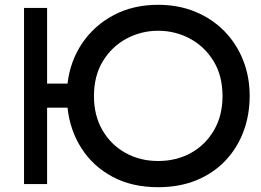

<svg xmlns="http://www.w3.org/2000/svg" viewBox="-20 -766 1087 799"><path d="M638 13Q529 13 448 -30.5Q367 -74 319 -149Q271 -224 261 -318H176V0H80V-733H176V-418H261Q272 -512 322 -586Q372 -660 453 -703Q534 -746 638 -746Q723 -746 793 -717Q863 -688 913.5 -636.5Q964 -585 991.5 -516Q1019 -447 1019 -367Q1019 -287 993 -218Q967 -149 917.5 -97Q868 -45 797.5 -16Q727 13 638 13ZM638 -638Q568 -638 507 -605.5Q446 -573 408.5 -512Q371 -451 371 -366Q371 -285 406.5 -224Q442 -163 502.5 -129.5Q563 -96 638 -96Q714 -96 774.5 -129.5Q835 -163 870.5 -224Q906 -285 906 -366Q906 -451 868.5 -512Q831 -573 770 -605.5Q709 -638 638 -638Z"/></svg>

Font: Kreadon Light
Style: Bold
Weight: 600
Designer: Reiya WATANABE
Foundry: StudioGnu
Version: Version 1.003; ttfautohint (v1.8.4.7-5d5b);gftools[0.9.32]